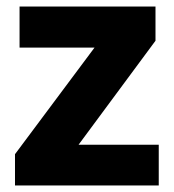

<svg xmlns="http://www.w3.org/2000/svg" viewBox="-20 -569 535 589"><path d="M26 0V-96L270 -423H40V-549H457V-444L221 -125H467V0Z"/></svg>

Font: Noto Sans UI ExtraBold
Style: Regular
Weight: 800
Designer: Monotype Design Team
Foundry: Monotype Imaging Inc.
Version: Version 1.001